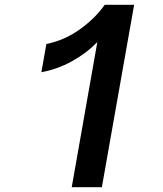

<svg xmlns="http://www.w3.org/2000/svg" viewBox="-20 -783 680 803"><path d="M387 -607Q340 -559 279.5 -526Q219 -493 153 -481L174 -599Q249 -614 313.5 -660Q378 -706 418 -763H541L406 0H280Z"/></svg>

Font: Open Sauce One SemiBold Italic
Style: Regular
Weight: 600
Italic angle: -10°
Designer: Alfredo Marco Pradil
Foundry: Creative Sauce Fz LLC
Version: Version 1.477